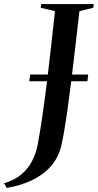

<svg xmlns="http://www.w3.org/2000/svg" viewBox="-111 -763 478 938"><path d="M-78 155 -91 132.5Q-40 117 -6.5 88.8Q27 60.5 46 23Q65 -14.5 73 -55.5Q85 -119.5 96.5 -199Q108 -278.5 118.8 -366Q129.5 -453.5 139.2 -541.2Q149 -629 157.5 -708.5L88 -725L90.5 -743H347L344.5 -725L277 -708.5Q266 -612 256 -526.2Q246 -440.5 237 -366.8Q228 -293 219.5 -232.8Q211 -172.5 203.2 -126.5Q195.5 -80.5 188 -50Q174.5 7.5 137.5 49.2Q100.5 91 45.2 117.5Q-10 144 -78 155ZM32 -366 36.5 -399H320L316 -366Z"/></svg>

Font: Merriweather 144pt Medium
Style: Italic
Weight: 500
Italic angle: -7.8°
Version: Version 2.101